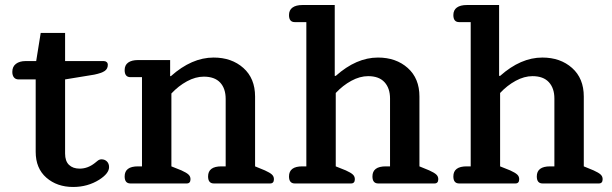

<svg xmlns="http://www.w3.org/2000/svg" viewBox="-20 -730 2434 764"><path d="M122 -126V-414H54Q42 -414 35.5 -422Q29 -430 29 -444Q29 -465 43.5 -476Q58 -487 82 -487H124L142 -599H239V-487H393Q400 -487 404.5 -483Q409 -479 409 -472Q409 -456 396.5 -447.5Q384 -439 355 -433L239 -414V-119Q239 -89 254.5 -74Q270 -59 297 -59Q329 -59 357 -81Q360 -83 367.5 -89.5Q375 -96 384 -96Q397 -96 405.5 -87.5Q414 -79 414 -65Q414 -40 375 -15Q329 14 271 14Q207 14 164.5 -23Q122 -60 122 -126Z M476 -28Q476 -68 529 -68H545V-423H499Q476 -423 476 -451Q476 -471 490 -481Q504 -491 529 -491H657V-427H660Q743 -501 830 -501Q902 -501 948.5 -459.5Q995 -418 995 -346V-68L1034 -52Q1054 -43 1062 -35.5Q1070 -28 1070 -17Q1070 0 1055 0H831Q808 0 808 -28Q808 -68 861 -68H878V-336Q878 -378 856 -401.5Q834 -425 791 -425Q758 -425 724 -406.5Q690 -388 662 -358V-68L702 -52Q722 -43 730 -35.5Q738 -28 738 -17Q738 0 723 0H499Q476 0 476 -28Z M1130 -28Q1130 -68 1183 -68H1199V-642H1153Q1130 -642 1130 -670Q1130 -690 1144 -700Q1158 -710 1183 -710H1312V-428H1316Q1398 -501 1484 -501Q1556 -501 1602.5 -459.5Q1649 -418 1649 -346V-68L1688 -52Q1708 -43 1716 -35.5Q1724 -28 1724 -17Q1724 0 1709 0H1485Q1462 0 1462 -28Q1462 -68 1515 -68H1532V-338Q1532 -379 1510 -403Q1488 -427 1445 -427Q1412 -427 1378 -408.5Q1344 -390 1316 -360V-68L1356 -52Q1376 -43 1384 -35.5Q1392 -28 1392 -17Q1392 0 1377 0H1153Q1130 0 1130 -28Z M1784 -28Q1784 -68 1837 -68H1853V-642H1807Q1784 -642 1784 -670Q1784 -690 1798 -700Q1812 -710 1837 -710H1966V-428H1970Q2052 -501 2138 -501Q2210 -501 2256.5 -459.5Q2303 -418 2303 -346V-68L2342 -52Q2362 -43 2370 -35.5Q2378 -28 2378 -17Q2378 0 2363 0H2139Q2116 0 2116 -28Q2116 -68 2169 -68H2186V-338Q2186 -379 2164 -403Q2142 -427 2099 -427Q2066 -427 2032 -408.5Q1998 -390 1970 -360V-68L2010 -52Q2030 -43 2038 -35.5Q2046 -28 2046 -17Q2046 0 2031 0H1807Q1784 0 1784 -28Z"/></svg>

Font: MaitreeSemiBold
Style: Regular
Weight: 600
Designer: CadsonDemak Team
Foundry: CadsonDemak
Version: Version 1.000